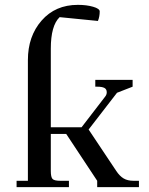

<svg xmlns="http://www.w3.org/2000/svg" viewBox="-20 -766 608 786"><path d="M47.9 0V-25.9H94.2V-520Q94.2 -617.7 150.4 -681.9Q206.5 -746.1 298.8 -746.1Q334.5 -746.1 361.3 -738.3Q388.2 -730.5 388.2 -719.2Q388.2 -698.2 380.9 -680.2L224.1 -695.8Q188 -661.1 188 -566.9V-245.1H314L410.2 -370.1Q417 -378.4 417 -388.2Q417 -400.9 407.5 -406Q397.9 -411.1 377.9 -411.1H370.1V-439H522.9V-411.1L459 -386.2L342.8 -235.8L456.1 -65.9Q470.2 -44.9 486.3 -35.4Q502.4 -25.9 526.9 -25.9H548.8V0H377.9V-25.9L251 -217.8H188V-65.9Q188 -41 195.1 -33.4Q202.1 -25.9 227.1 -25.9H262.2V0Z"/></svg>

Font: Dihjauti S
Style: Bold
Weight: 700
Designer: T. Christopher White
Version: Version 3.0.0